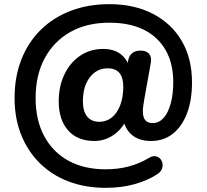

<svg xmlns="http://www.w3.org/2000/svg" viewBox="-20 -736 992 922"><path d="M487 166Q390 166 309.5 135.5Q229 105 171 47.5Q113 -10 81.5 -89Q50 -168 50 -265Q50 -367 82.5 -450Q115 -533 175.5 -592.5Q236 -652 319.5 -684Q403 -716 506 -716Q625 -716 714.5 -669.5Q804 -623 853 -539Q902 -455 902 -340Q902 -254 877.5 -190.5Q853 -127 809 -93Q765 -59 706 -59Q644 -59 609 -92Q574 -125 568 -185L606 -204Q581 -131 535 -95Q489 -59 433 -59Q352 -59 307 -110Q262 -161 262 -249Q262 -322 289.5 -379Q317 -436 365 -468.5Q413 -501 475 -501Q528 -501 561 -475Q594 -449 607 -397H587L595 -443Q604 -493 655 -493Q683 -493 696 -477.5Q709 -462 704 -433L673 -260Q670 -242 668 -227.5Q666 -213 666 -202Q666 -172 678 -158.5Q690 -145 713 -145Q743 -145 765 -169Q787 -193 799.5 -238Q812 -283 812 -340Q812 -432 775 -496Q738 -560 670 -593.5Q602 -627 505 -627Q397 -627 318 -582.5Q239 -538 195 -457Q151 -376 151 -265Q151 -159 192.5 -82Q234 -5 309 36Q384 77 487 77Q548 77 599.5 63Q651 49 694 23Q715 10 732 15.5Q749 21 756.5 37Q764 53 759 71Q754 89 733 102Q688 131 625.5 148.5Q563 166 487 166ZM457 -151Q491 -151 517 -172Q543 -193 557.5 -231.5Q572 -270 572 -320Q572 -363 553.5 -385.5Q535 -408 496 -408Q461 -408 434.5 -388Q408 -368 393 -333Q378 -298 378 -250Q378 -202 398.5 -176.5Q419 -151 457 -151Z"/></svg>

Font: Nunito ExtraLight ExtraBold
Style: Regular
Weight: 800
Version: Version 3.602